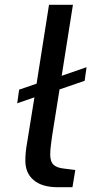

<svg xmlns="http://www.w3.org/2000/svg" viewBox="-20 -783 382 803"><path d="M198 -215Q197 -207 193.5 -181Q190 -155 190 -138Q190 -107 204 -94Q218 -81 247 -78L295 -72L283 0H222Q156 0 121 -29.5Q86 -59 86 -111Q86 -146 93 -184L124 -376L52 -351L60 -408L133 -433L185 -763H285L238 -466L342 -502L334 -445L229 -409Z"/></svg>

Font: Exo Medium
Style: Italic
Weight: 500
Italic angle: -9°
Designer: Natanael Gama
Foundry: Natanael Gama
Version: Version 1.500; ttfautohint (v1.6)